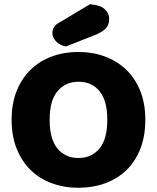

<svg xmlns="http://www.w3.org/2000/svg" viewBox="-20 -871 743 909"><path d="M35 -304Q35 -382 59.5 -442Q84 -502 126.5 -542.5Q169 -583 226.5 -604Q284 -625 351 -625Q418 -625 475.5 -604Q533 -583 576 -542.5Q619 -502 643.5 -442Q668 -382 668 -304Q668 -226 644 -165.5Q620 -105 577.5 -64.5Q535 -24 477 -3Q419 18 351 18Q283 18 225 -3.5Q167 -25 125 -66Q83 -107 59 -167Q35 -227 35 -304ZM215 -304Q215 -213 252 -168Q289 -123 351 -123Q414 -123 451 -168Q488 -213 488 -304Q488 -394 451.5 -439Q415 -484 352 -484Q290 -484 252.5 -439.5Q215 -395 215 -304ZM406 -851Q455 -847 476 -827.5Q497 -808 497 -782Q497 -753 480.5 -736Q464 -719 429 -705L292 -651Q263 -657 245.5 -675Q228 -693 228 -715Q228 -729 235.5 -742Q243 -755 259 -763Z"/></svg>

Font: Baloo
Style: Regular
Weight: 400
Designer: Sarang Kulkarni and Ek Type
Foundry: Ek Type
Version: Version 1.100;PS 1.000;hotconv 1.0.88;makeotf.lib2.5.647800;